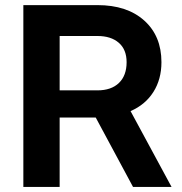

<svg xmlns="http://www.w3.org/2000/svg" viewBox="-20 -739 718 759"><path d="M72.3 0V-718.8H365.2Q482.4 -718.8 550.3 -657.7Q618.2 -596.7 618.2 -493.2Q618.2 -425.8 586.4 -375.5Q554.7 -325.2 496.1 -299.8L658.2 0H505.9L358.4 -274.4H215.8V0ZM215.8 -381.8H365.2Q419.9 -381.8 450.2 -411.1Q480.5 -440.4 480.5 -493.2Q480.5 -543 449.7 -569.8Q418.9 -596.7 365.2 -596.7H215.8Z"/></svg>

Font: Min Sans Bold
Style: Regular
Weight: 700
Designer: Jinseong-Kim, NotoSansCJK, Nunito
Foundry: Jinseong-Kim
Version: Version 1.400;Glyphs 3.1.2 (3151)